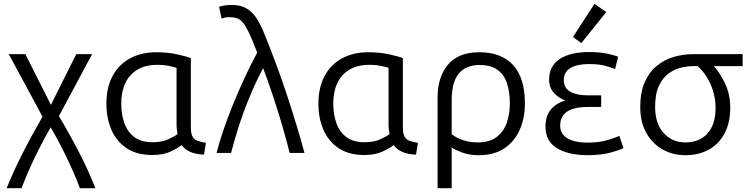

<svg xmlns="http://www.w3.org/2000/svg" viewBox="-20 -802 3934 1007"><path d="M15 185Q50 98 97 5Q144 -88 203 -190L26 -518H113L247 -252L380 -518H463L289 -193Q344 -101 395 -2.5Q446 96 480 185H399Q386 149 363.5 97.5Q341 46 311 -14Q281 -74 246 -134Q210 -72 180 -12Q150 48 128 99Q106 150 93 185Z M779 11Q698 11 644.5 -24.5Q591 -60 564.5 -121Q538 -182 538 -258Q538 -343 570.5 -403.5Q603 -464 662 -496Q721 -528 800 -528Q859 -528 909 -517Q959 -506 981 -497V-135Q981 -102 989.5 -86Q998 -70 1016 -63.5Q1034 -57 1060 -53L1050 9Q966 6 933 -41Q908 -22 870.5 -5.5Q833 11 779 11ZM781 -56Q828 -56 862.5 -71.5Q897 -87 911 -99Q909 -110 907.5 -122.5Q906 -135 906 -149V-446Q899 -449 869.5 -455.5Q840 -462 804 -462Q716 -462 666 -409Q616 -356 616 -257Q616 -203 632 -157Q648 -111 684 -83.5Q720 -56 781 -56Z M1116 0Q1129 -53 1151 -117.5Q1173 -182 1201.5 -252.5Q1230 -323 1262.5 -393Q1295 -463 1329 -526Q1322 -544 1315 -561.5Q1308 -579 1302 -594Q1282 -641 1266.5 -666.5Q1251 -692 1232 -702Q1213 -712 1182 -712Q1169 -712 1159 -709.5Q1149 -707 1142 -705L1129 -766Q1138 -770 1155.5 -773Q1173 -776 1196 -776Q1243 -776 1273.5 -757.5Q1304 -739 1324 -708.5Q1344 -678 1359 -643Q1433 -462 1486 -301Q1539 -140 1577 0H1499Q1474 -101 1437.5 -218.5Q1401 -336 1360 -445Q1318 -365 1285.5 -285Q1253 -205 1230 -132Q1207 -59 1192 0Z M1891 11Q1810 11 1756.5 -24.5Q1703 -60 1676.5 -121Q1650 -182 1650 -258Q1650 -343 1682.5 -403.5Q1715 -464 1774 -496Q1833 -528 1912 -528Q1971 -528 2021 -517Q2071 -506 2093 -497V-135Q2093 -102 2101.5 -86Q2110 -70 2128 -63.5Q2146 -57 2172 -53L2162 9Q2078 6 2045 -41Q2020 -22 1982.5 -5.5Q1945 11 1891 11ZM1893 -56Q1940 -56 1974.5 -71.5Q2009 -87 2023 -99Q2021 -110 2019.5 -122.5Q2018 -135 2018 -149V-446Q2011 -449 1981.5 -455.5Q1952 -462 1916 -462Q1828 -462 1778 -409Q1728 -356 1728 -257Q1728 -203 1744 -157Q1760 -111 1796 -83.5Q1832 -56 1893 -56Z M2275 185V-290Q2275 -398 2329.5 -463Q2384 -528 2494 -528Q2610 -528 2671.5 -460.5Q2733 -393 2733 -259Q2733 -182 2705.5 -120.5Q2678 -59 2624.5 -23.5Q2571 12 2491 12Q2441 12 2404 -2Q2367 -16 2349 -28V185ZM2484 -55Q2548 -55 2585 -83.5Q2622 -112 2638 -158.5Q2654 -205 2654 -258Q2654 -320 2639 -365.5Q2624 -411 2589 -436Q2554 -461 2494 -461Q2424 -461 2386.5 -416.5Q2349 -372 2349 -276V-98Q2376 -77 2411.5 -66Q2447 -55 2484 -55Z M3059 12Q2959 11 2900 -25.5Q2841 -62 2841 -138Q2841 -194 2869 -227.5Q2897 -261 2945 -275Q2911 -287 2885.5 -314.5Q2860 -342 2860 -384Q2860 -456 2915.5 -492.5Q2971 -529 3070 -529Q3127 -529 3167.5 -520Q3208 -511 3222 -504L3206 -440Q3192 -446 3157.5 -456Q3123 -466 3069 -466Q3036 -466 3006 -459Q2976 -452 2956.5 -433.5Q2937 -415 2937 -382Q2937 -355 2950 -339Q2963 -323 2983 -315Q3003 -307 3024.5 -304.5Q3046 -302 3063 -302H3133V-241H3058Q3037 -241 3013 -237.5Q2989 -234 2967.5 -224Q2946 -214 2932 -194.5Q2918 -175 2918 -143Q2918 -99 2956.5 -76.5Q2995 -54 3062 -54Q3123 -54 3169 -68Q3215 -82 3228 -90L3250 -26Q3234 -16 3183 -2Q3132 12 3059 12ZM3029 -576 2985 -608 3098 -782 3160 -739Z M3575 12Q3508 12 3454.5 -18.5Q3401 -49 3369.5 -105.5Q3338 -162 3338 -241Q3338 -318 3361.5 -371Q3385 -424 3424.5 -456.5Q3464 -489 3513.5 -503.5Q3563 -518 3614 -518H3875V-455H3724Q3757 -419 3783.5 -362.5Q3810 -306 3810 -237Q3810 -159 3780.5 -103Q3751 -47 3698 -17.5Q3645 12 3575 12ZM3575 -55Q3649 -55 3691 -102.5Q3733 -150 3733 -236Q3733 -301 3707 -359.5Q3681 -418 3639 -455H3610Q3586 -455 3553 -447.5Q3520 -440 3488.5 -418Q3457 -396 3436.5 -353.5Q3416 -311 3416 -241Q3416 -153 3461 -104Q3506 -55 3575 -55Z"/></svg>

Font: Ubuntu Sans
Style: Regular
Weight: 400
Designer: Dalton Maag Ltd
Foundry: Dalton Maag Ltd
Version: Version 1.006; ttfautohint (v1.8.4.7-5d5b)